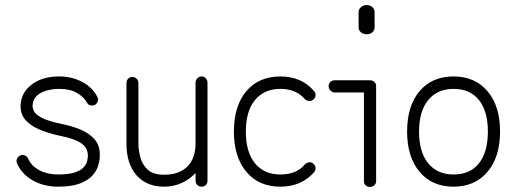

<svg xmlns="http://www.w3.org/2000/svg" viewBox="-20 -722 2036 756"><path d="M209 13Q152 13 108.5 -12Q65 -37 47 -79Q43 -88 47 -97Q51 -106 60 -110Q69 -114 78 -110Q87 -106 91 -97Q104 -68 135.5 -51.5Q167 -35 209 -35Q252 -35 276 -43.5Q300 -52 310.5 -64.5Q321 -77 323.5 -89.5Q326 -102 326 -109Q326 -124 319 -138Q312 -152 289 -164.5Q266 -177 218 -187Q184 -194 147.5 -207Q111 -220 86 -243.5Q61 -267 61 -305Q62 -356 104 -388.5Q146 -421 213 -421Q263 -421 303.5 -399.5Q344 -378 363 -341Q368 -333 365 -323.5Q362 -314 354 -309Q344 -305 335 -307.5Q326 -310 322 -319Q311 -339 284 -355.5Q257 -372 213 -372Q188 -372 164 -365.5Q140 -359 124.5 -344.5Q109 -330 108 -304Q108 -298 113 -285.5Q118 -273 143 -259Q168 -245 227 -233Q262 -226 295.5 -212.5Q329 -199 351.5 -174.5Q374 -150 373 -109Q373 -92 367 -71Q361 -50 344 -31Q327 -12 294.5 0.5Q262 13 209 13Z M626 13Q557 13 517.5 -32Q478 -77 478 -156V-395Q478 -405 484.5 -412Q491 -419 501 -419Q511 -419 518 -412Q525 -405 525 -395V-156Q525 -133 532 -104.5Q539 -76 560.5 -55Q582 -34 626 -34Q685 -34 717.5 -66Q750 -98 750 -158V-396Q750 -406 757 -413.5Q764 -421 774 -421Q784 -421 790.5 -413.5Q797 -406 797 -396V-10Q797 0 790.5 6.5Q784 13 774 13Q764 13 757 6.5Q750 0 750 -10V-41Q727 -16 695.5 -1.5Q664 13 626 13Z M1084 13Q999 13 950 -45.5Q901 -104 901 -204Q901 -305 950 -363Q999 -421 1084 -421Q1167 -421 1216 -364Q1223 -357 1222.5 -347Q1222 -337 1214 -330Q1207 -324 1197 -324.5Q1187 -325 1180 -332Q1146 -372 1084 -372Q1020 -372 984 -328Q948 -284 948 -204Q948 -123 984 -79Q1020 -35 1084 -35Q1147 -35 1180 -74Q1187 -82 1197 -83Q1207 -84 1214 -77Q1222 -71 1222.5 -61Q1223 -51 1216 -43Q1166 13 1084 13Z M1436 14Q1426 14 1419.5 7.5Q1413 1 1413 -9V-358H1298Q1288 -358 1281 -365.5Q1274 -373 1274 -383Q1274 -393 1281 -399.5Q1288 -406 1298 -406H1436Q1447 -406 1454 -399.5Q1461 -393 1461 -383V-9Q1461 1 1454 7.5Q1447 14 1436 14ZM1424 -587Q1410 -587 1401 -595Q1392 -603 1392 -613V-675Q1392 -685 1401 -693.5Q1410 -702 1424 -702Q1438 -702 1446.5 -693.5Q1455 -685 1455 -675V-613Q1455 -603 1446.5 -595Q1438 -587 1424 -587Z M1766 13Q1681 13 1632 -45.5Q1583 -104 1583 -204Q1583 -305 1632 -363Q1681 -421 1766 -421Q1850 -421 1899.5 -363Q1949 -305 1949 -204Q1949 -104 1899.5 -45.5Q1850 13 1766 13ZM1766 -35Q1831 -35 1866 -79Q1901 -123 1901 -204Q1901 -284 1866 -328Q1831 -372 1766 -372Q1702 -372 1666 -328Q1630 -284 1630 -204Q1630 -123 1666 -79Q1702 -35 1766 -35Z"/></svg>

Font: Kurewa Gothic CJK TC Regular
Style: Regular
Weight: 400
Designer: Max Yao
Foundry: Max-Everyday
Version: Version 1.071; ttfautohint (v1.8.3)